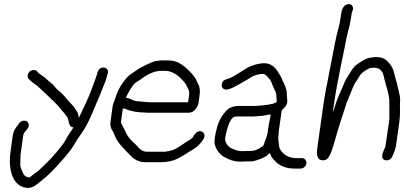

<svg xmlns="http://www.w3.org/2000/svg" viewBox="-20 -788 1969 935"><path d="M125 -440C119 -435 116 -428 115 -421C114 -414 116 -408 120 -403C132 -392 142 -383 149 -379C156 -375 173 -360 199 -335L218 -317C222 -313 229 -306 240 -296C251 -286 260 -276 267 -267C274 -258 279 -252 283 -248C287 -244 291 -240 294 -236C297 -232 300 -227 304 -222C308 -217 311 -212 312 -206C313 -200 315 -193 318 -183C321 -173 327 -168 338 -168C334 -162 329 -153 321 -142C313 -131 306 -118 298 -104C290 -90 276 -72 256 -48C236 -24 219 -6 206 6C193 18 185 26 181 30C177 34 173 39 166 44C159 49 153 53 147 58C141 63 136 67 130 72C124 77 120 77 115 75C104 72 96 65 91 53C86 41 83 33 81 28C79 23 78 13 79 -2C80 -17 80 -28 80 -34L93 -128C94 -136 99 -144 106 -151L113 -160C118 -166 120 -173 120 -180C120 -187 117 -192 112 -196C107 -200 100 -201 93 -200C86 -199 80 -195 75 -190L68 -180C54 -164 45 -147 42 -128L32 -55C24 -3 28 40 42 73C53 99 70 115 93 123C116 131 136 127 155 113C164 106 171 101 177 96C183 91 189 85 196 80C203 75 208 70 212 66C216 62 222 57 228 51C287 -9 324 -54 340 -82C348 -96 360 -115 377 -139C394 -163 410 -192 425 -227C440 -262 451 -288 458 -305C465 -322 473 -339 479 -356L494 -394C497 -402 499 -410 501 -419L505 -431C507 -438 506 -444 502 -450C498 -456 493 -458 486 -459C479 -460 473 -458 467 -454C461 -450 457 -443 455 -436L452 -425C450 -418 448 -412 445 -404C442 -396 435 -377 423 -345C411 -313 391 -270 364 -214C363 -218 362 -223 361 -230C360 -237 355 -245 347 -257C339 -269 332 -278 326 -283C320 -288 314 -295 307 -304C300 -313 290 -325 274 -340C266 -346 260 -351 256 -355C242 -372 229 -385 216 -394C202 -408 190 -417 182 -422C174 -427 167 -432 163 -438C159 -444 153 -447 145 -447C137 -447 131 -445 125 -440Z M688 -240C694 -239 699 -239 706 -239H898C912 -239 923 -245 932 -256C941 -267 947 -280 948 -294L952 -326C955 -348 953 -366 944 -381C941 -386 939 -391 937 -396C928 -416 908 -439 878 -464C871 -470 862 -476 849 -483C836 -490 816 -494 791 -494H772C764 -494 754 -493 741 -491C728 -489 707 -480 677 -465C666 -459 656 -454 648 -448C640 -442 629 -435 617 -427C605 -419 594 -407 584 -393C564 -368 551 -340 542 -312C540 -306 538 -299 535 -292C532 -285 529 -277 528 -267L518 -194C516 -178 519 -164 528 -151C531 -147 534 -140 537 -132C540 -124 544 -117 547 -110C556 -93 578 -68 612 -34C633 -10 658 2 689 2H760C795 2 823 -4 846 -16C864 -25 880 -35 892 -43C904 -51 914 -57 920 -60C943 -74 959 -91 971 -111C976 -119 977 -126 975 -133C973 -140 970 -144 964 -147C950 -153 936 -147 924 -128C921 -120 914 -113 904 -107C894 -101 886 -96 880 -92C874 -88 868 -84 861 -79C854 -74 845 -69 834 -63C823 -57 806 -52 783 -49H696C679 -49 665 -57 652 -72C648 -76 645 -80 641 -84C637 -88 633 -91 628 -96L615 -109C612 -114 607 -119 603 -125C599 -131 595 -139 590 -149C585 -159 581 -169 576 -177C571 -185 569 -191 569 -194L578 -258L586 -260C587 -260 587 -260 587 -259C616 -246 650 -240 688 -240ZM593 -311C600 -329 611 -348 625 -368C629 -376 636 -383 646 -389C656 -395 663 -400 667 -403C703 -430 736 -443 765 -443H784C816 -443 848 -424 879 -386C885 -379 888 -373 890 -368C892 -363 895 -358 898 -351C901 -344 902 -336 901 -326L896 -290H714C703 -290 693 -291 683 -292C673 -293 662 -294 650 -295C638 -296 628 -299 619 -304C610 -309 602 -311 593 -311Z M1289 -182 1284 -148C1282 -133 1278 -119 1273 -107C1268 -95 1265 -86 1264 -82C1263 -78 1254 -72 1240 -64C1226 -56 1214 -53 1203 -53L1156 -52C1140 -52 1122 -58 1101 -69C1086 -79 1078 -93 1076 -110L1078 -124L1081 -139C1082 -144 1083 -149 1085 -155C1096 -195 1109 -217 1124 -220C1127 -221 1137 -221 1153 -221H1218L1244 -223C1262 -224 1273 -226 1280 -228C1287 -230 1293 -230 1298 -231L1296 -216ZM1224 -272H1144C1117 -272 1096 -264 1082 -249C1060 -225 1044 -197 1036 -164C1031 -144 1028 -129 1026 -117C1024 -105 1024 -94 1026 -85C1032 -60 1047 -40 1069 -25C1096 -9 1122 -1 1148 -1C1158 -1 1167 -1 1175 -2H1202C1212 -2 1227 -6 1248 -14C1269 -22 1284 -32 1294 -43C1295 -41 1297 -37 1300 -29C1303 -21 1311 -12 1323 0C1346 22 1377 33 1414 33H1441C1449 33 1456 31 1462 26C1468 21 1471 15 1472 8C1473 1 1471 -5 1467 -10C1463 -15 1458 -18 1451 -18H1423C1389 -18 1363 -32 1346 -58C1341 -65 1339 -74 1338 -86C1337 -98 1336 -107 1335 -114C1336 -132 1337 -145 1338 -153L1352 -251C1357 -255 1363 -261 1370 -270C1377 -279 1380 -289 1379 -300C1378 -311 1377 -318 1377 -322C1378 -341 1373 -363 1361 -386C1358 -391 1356 -396 1353 -404C1350 -412 1345 -421 1337 -432C1323 -458 1305 -473 1284 -478C1263 -483 1237 -479 1204 -467C1191 -462 1172 -451 1146 -434C1120 -417 1101 -407 1089 -404C1077 -401 1068 -396 1064 -389C1060 -382 1059 -376 1060 -369C1061 -362 1065 -357 1071 -354C1077 -351 1086 -351 1098 -355C1110 -359 1127 -367 1149 -380C1171 -393 1185 -401 1190 -404C1195 -407 1202 -411 1210 -416C1227 -424 1244 -428 1262 -428C1268 -428 1276 -422 1285 -412C1294 -402 1300 -392 1304 -382C1308 -372 1311 -362 1317 -351C1323 -340 1326 -330 1326 -320C1326 -310 1327 -302 1328 -295C1327 -286 1305 -280 1262 -275Z M1686 -767C1680 -769 1673 -768 1666 -765C1653 -759 1644 -743 1641 -719L1638 -698C1636 -682 1632 -665 1627 -646C1622 -627 1616 -604 1611 -577C1606 -550 1602 -530 1599 -515C1596 -500 1593 -485 1590 -469C1587 -453 1583 -436 1580 -417C1577 -398 1572 -378 1568 -356C1564 -334 1559 -309 1555 -279L1525 -66C1520 -31 1527 -11 1546 -8C1558 -6 1568 -8 1575 -16C1582 -24 1589 -36 1595 -53C1601 -70 1607 -90 1614 -115C1621 -140 1630 -171 1642 -207C1654 -243 1661 -266 1664 -275C1667 -284 1669 -292 1673 -299C1693 -350 1706 -381 1713 -390C1720 -399 1726 -409 1731 -418C1736 -427 1745 -435 1757 -443C1769 -451 1778 -455 1783 -457C1806 -460 1822 -457 1830 -450C1838 -443 1844 -434 1847 -424C1850 -414 1851 -404 1853 -398C1855 -392 1857 -386 1858 -380C1859 -374 1861 -368 1863 -362C1865 -356 1867 -350 1868 -344C1869 -338 1871 -330 1873 -322C1875 -314 1876 -303 1876 -288V-257V-240V-222V-205L1857 -76C1857 -73 1853 -65 1847 -51C1841 -37 1840 -26 1842 -20C1844 -14 1849 -10 1855 -8C1861 -6 1868 -7 1875 -10C1882 -13 1886 -17 1889 -23C1900 -46 1906 -64 1908 -76L1924 -189C1927 -209 1928 -228 1928 -246C1928 -264 1927 -279 1928 -290C1929 -301 1929 -311 1927 -321C1925 -331 1923 -338 1922 -344C1921 -350 1918 -358 1916 -369C1914 -380 1911 -390 1908 -399C1906 -405 1905 -411 1903 -418C1901 -425 1900 -431 1898 -437C1893 -459 1880 -478 1862 -494C1844 -510 1816 -514 1778 -506C1768 -504 1760 -501 1752 -496C1744 -491 1734 -485 1722 -477C1710 -469 1700 -458 1692 -445C1684 -432 1678 -422 1673 -415C1668 -408 1661 -396 1654 -378C1647 -360 1639 -344 1632 -327C1625 -310 1619 -296 1616 -286C1613 -276 1610 -266 1607 -258C1604 -250 1601 -243 1600 -239L1606 -279C1615 -341 1626 -399 1637 -453C1648 -507 1655 -541 1658 -555C1665 -593 1671 -621 1676 -639C1681 -657 1686 -677 1689 -698L1692 -719C1693 -724 1694 -730 1697 -736C1700 -742 1700 -748 1698 -754C1696 -760 1692 -765 1686 -767Z"/></svg>

Font: AppleStorm
Style: Ita
Weight: 400
Foundry: Cannot Into Space Fonts
Version: Version 1.01